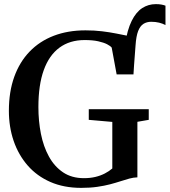

<svg xmlns="http://www.w3.org/2000/svg" viewBox="-20 -899 822 930"><path d="M626 -538.5 595.5 -579.5 585.5 -683.5Q596.5 -755 617.8 -797.8Q639 -840.5 668.8 -859.8Q698.5 -879 734.5 -879Q750 -879 761.2 -877Q772.5 -875 781.5 -871.5V-777.5Q768 -785 750.8 -789.2Q733.5 -793.5 712.5 -793.5Q691 -793.5 675 -783.5Q659 -773.5 649.2 -748.8Q639.5 -724 636.5 -678.5ZM373.5 11Q289.5 11 224.2 -17.5Q159 -46 114.2 -97.2Q69.5 -148.5 46.2 -216.2Q23 -284 23 -362.5Q23 -454.5 49 -526.8Q75 -599 123.5 -649.2Q172 -699.5 240.5 -725.8Q309 -752 394 -752Q437 -752 474 -747.5Q511 -743 542.2 -736.8Q573.5 -730.5 597.5 -725.8Q621.5 -721 638 -720L626.5 -538.5H545L521 -668.5Q514.5 -676.5 498.5 -684.8Q482.5 -693 455.8 -699Q429 -705 390 -705Q318 -705 268 -668.2Q218 -631.5 192 -559.5Q166 -487.5 166 -380.5Q166 -312.5 178.2 -250.8Q190.5 -189 217 -140.8Q243.5 -92.5 285.5 -64.2Q327.5 -36 386.5 -36Q416.5 -36 441.8 -42Q467 -48 487.8 -58.8Q508.5 -69.5 524 -83V-308.5L410 -318.5V-370H700.5V-318.5L645.5 -309V-40Q626.5 -39.5 606.5 -34Q586.5 -28.5 563.5 -21Q540.5 -13.5 513 -6.2Q485.5 1 451 6Q416.5 11 373.5 11Z"/></svg>

Font: Merriweather 60pt SemiBold
Style: Regular
Weight: 600
Version: Version 2.100